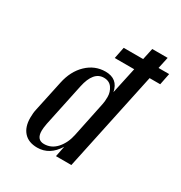

<svg xmlns="http://www.w3.org/2000/svg" viewBox="-165 -810 888 940"><g transform="rotate(30 279.0 -340.0)"><path d="M178 10Q129 10 102.5 -19Q76 -48 76 -100Q76 -128 81 -149L118 -322Q133 -394 178 -437Q223 -480 283 -480Q353 -480 366 -412L398 -560H288L301 -625H411L425 -690H512L498 -625H558L545 -560H485L366 0H279L291 -60Q248 10 178 10ZM349 -334Q353 -350 353 -377.5Q353 -405 337.5 -427.5Q322 -450 291 -450Q232 -450 212 -356L161 -115Q156 -88 156 -73Q156 -22 198 -22Q240 -22 269 -55Q298 -88 308 -137Z"/></g></svg>

Font: Trochut
Style: Italic
Weight: 400
Italic angle: -12°
Designer: Andreu Balius
Foundry: Andreu Balius
Version: Version 1.001